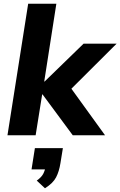

<svg xmlns="http://www.w3.org/2000/svg" viewBox="-20 -725 645 1029"><path d="M20 0 131 -705H282L217 -288H219L428 -491H605L339 -226L337 -285L543 0H370L208 -219H206L171 0ZM221 284 177 243Q202 225 211.5 207Q221 189 225 165L253 183H149L167 69H317L304 149Q297 194 280.5 225.5Q264 257 221 284Z"/></svg>

Font: Nunito Sans 12pt ExtraLight 12pt ExtraBold
Style: Italic
Weight: 800
Italic angle: -9°
Version: Version 3.101;gftools[0.9.27]